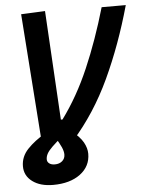

<svg xmlns="http://www.w3.org/2000/svg" viewBox="-61 -747 770 1021"><g transform="rotate(-5 324.5 -236.5)"><path d="M181.2 225.6 199.2 117.7Q224 117.7 239.2 104.3Q254.4 91 254.4 69.3Q254.4 52.7 244.9 30.8Q235.4 8.8 211.4 -29.8L301.3 -51.8Q346.2 -16.1 363.8 15.1Q381.3 46.4 381.3 76.7Q381.3 143.5 326.5 184.6Q271.6 225.6 181.2 225.6ZM181.2 225.6Q112.6 225.6 71 194.6Q29.3 163.6 29.3 113.3Q29.3 61.5 67.2 21.7Q105 -18.1 163.6 -51.8L254.4 -29.8Q216.3 1.6 195.5 22Q174.6 42.4 166.7 57.4Q158.7 72.4 158.7 87.4Q158.7 101 169.8 109.3Q181 117.7 199.2 117.7ZM140.6 0 90.3 -693.4 218.3 -699.2 252 -116.7H260.7Q345.2 -231.4 407.7 -376.5Q470.2 -521.5 520 -693.4H648.9Q591.3 -486.8 509.3 -310.8Q427.2 -134.8 307.6 0L236.3 -24.9Z"/></g></svg>

Font: Cascadia Code PL
Style: Italic
Weight: 400
Italic angle: -10°
Monospace: yes
Designer: Aaron Bell
Foundry: Saja Typeworks
Version: Version 2404.023